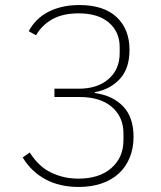

<svg xmlns="http://www.w3.org/2000/svg" viewBox="-20 -730 640 762"><path d="M292 12Q217 12 161 -18Q105 -48 70 -105L98 -125Q133 -69 183 -45Q233 -21 291 -21Q374 -21 422 -63Q470 -105 470 -174V-200Q470 -266 424 -305.5Q378 -345 296 -345H196V-378H293Q367 -378 411 -416.5Q455 -455 455 -519V-543Q455 -603 412.5 -640Q370 -677 292 -677Q229 -677 187.5 -653.5Q146 -630 123 -590L94 -606Q121 -657 173 -683.5Q225 -710 295 -710Q392 -710 443 -662Q494 -614 494 -532Q494 -458 455.5 -416.5Q417 -375 356 -364V-361Q427 -351 468.5 -308Q510 -265 510 -187Q510 -142 495 -105Q480 -68 452 -42Q424 -16 383.5 -2Q343 12 292 12Z"/></svg>

Font: IBM Plex Mono ExtraLight
Style: Regular
Weight: 200
Monospace: yes
Designer: Mike Abbink, Paul van der Laan, Pieter van Rosmalen
Foundry: Bold Monday
Version: Version 2.3